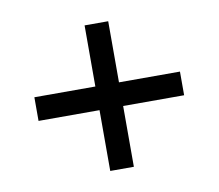

<svg xmlns="http://www.w3.org/2000/svg" viewBox="-58 -616 667 586"><g transform="rotate(-10 275.5 -322.5)"><path d="M238.8 -285.6H49.8V-358.9H238.8V-548.3H312V-358.9H501V-285.6H312V-97.2H238.8Z"/></g></svg>

Font: Noto Sans Bengali
Style: Regular
Weight: 400
Designer: Monotype Design team
Foundry: Monotype Imaging Inc.
Version: Version 1.00